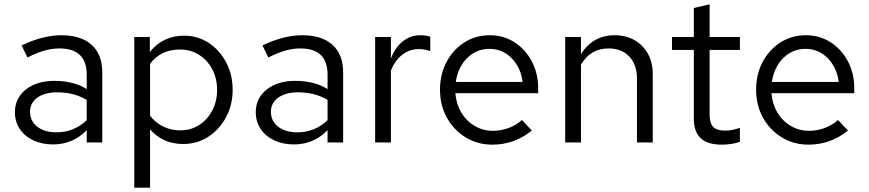

<svg xmlns="http://www.w3.org/2000/svg" viewBox="-20 -659 4021 888"><path d="M226 9Q174 9 134 -10Q94 -29 71.5 -62.5Q49 -96 49 -140Q49 -205 99.5 -245Q150 -285 232 -285Q274 -285 311.5 -276Q349 -267 381 -247V-314Q381 -435 255 -435Q221 -435 185.5 -425Q150 -415 107 -393L80 -449Q178 -496 264 -496Q355 -496 404 -451.5Q453 -407 453 -324V0H381V-57Q349 -24 310 -7.5Q271 9 226 9ZM119 -142Q119 -99 152.5 -73Q186 -47 241 -47Q322 -47 381 -103V-197Q350 -215 317 -223.5Q284 -232 243 -232Q187 -232 153 -207.5Q119 -183 119 -142Z M601 209V-488H673V-418Q701 -455 741.5 -474.5Q782 -494 831 -494Q895 -494 945.5 -460.5Q996 -427 1026 -370.5Q1056 -314 1056 -244Q1056 -174 1025.5 -117Q995 -60 943.5 -26.5Q892 7 827 7Q733 7 674 -61V209ZM813 -56Q862 -56 900.5 -80.5Q939 -105 961.5 -147.5Q984 -190 984 -243Q984 -297 961.5 -339Q939 -381 900.5 -405.5Q862 -430 813 -430Q722 -430 674 -363V-124Q698 -92 734.5 -74Q771 -56 813 -56Z M1340 9Q1288 9 1248 -10Q1208 -29 1185.5 -62.5Q1163 -96 1163 -140Q1163 -205 1213.5 -245Q1264 -285 1346 -285Q1388 -285 1425.5 -276Q1463 -267 1495 -247V-314Q1495 -435 1369 -435Q1335 -435 1299.5 -425Q1264 -415 1221 -393L1194 -449Q1292 -496 1378 -496Q1469 -496 1518 -451.5Q1567 -407 1567 -324V0H1495V-57Q1463 -24 1424 -7.5Q1385 9 1340 9ZM1233 -142Q1233 -99 1266.5 -73Q1300 -47 1355 -47Q1436 -47 1495 -103V-197Q1464 -215 1431 -223.5Q1398 -232 1357 -232Q1301 -232 1267 -207.5Q1233 -183 1233 -142Z M1715 0V-488H1788V-388Q1807 -439 1842.5 -467.5Q1878 -496 1924 -496Q1937 -496 1948 -494.5Q1959 -493 1970 -489V-423Q1958 -427 1944.5 -429.5Q1931 -432 1919 -432Q1874 -432 1840.5 -406Q1807 -380 1788 -333V0Z M2257 10Q2189 10 2134 -23.5Q2079 -57 2047 -114.5Q2015 -172 2015 -244Q2015 -316 2045.5 -373Q2076 -430 2128 -463Q2180 -496 2245 -496Q2309 -496 2359.5 -463.5Q2410 -431 2439.5 -375.5Q2469 -320 2469 -250V-228H2086Q2090 -178 2113.5 -138.5Q2137 -99 2175.5 -76.5Q2214 -54 2260 -54Q2298 -54 2333.5 -67.5Q2369 -81 2394 -104L2440 -55Q2398 -22 2353 -6Q2308 10 2257 10ZM2088 -280H2397Q2389 -346 2346.5 -389.5Q2304 -433 2244 -433Q2183 -433 2140.5 -390.5Q2098 -348 2088 -280Z M2594 0V-488H2667V-409Q2723 -496 2822 -496Q2875 -496 2914.5 -473.5Q2954 -451 2976.5 -410.5Q2999 -370 2999 -316V0H2926V-295Q2926 -360 2890.5 -397.5Q2855 -435 2795 -435Q2711 -435 2667 -360V0Z M3317 10Q3189 10 3189 -109V-428H3088V-488H3189V-622L3262 -639V-488H3402V-428H3262V-128Q3262 -89 3278.5 -72Q3295 -55 3333 -55Q3352 -55 3367 -58Q3382 -61 3402 -68V-3Q3382 4 3360 7Q3338 10 3317 10Z M3719 10Q3651 10 3596 -23.5Q3541 -57 3509 -114.5Q3477 -172 3477 -244Q3477 -316 3507.5 -373Q3538 -430 3590 -463Q3642 -496 3707 -496Q3771 -496 3821.5 -463.5Q3872 -431 3901.5 -375.5Q3931 -320 3931 -250V-228H3548Q3552 -178 3575.5 -138.5Q3599 -99 3637.5 -76.5Q3676 -54 3722 -54Q3760 -54 3795.5 -67.5Q3831 -81 3856 -104L3902 -55Q3860 -22 3815 -6Q3770 10 3719 10ZM3550 -280H3859Q3851 -346 3808.5 -389.5Q3766 -433 3706 -433Q3645 -433 3602.5 -390.5Q3560 -348 3550 -280Z"/></svg>

Font: Red Hat Text VF
Style: Regular
Weight: 400
Designer: Pentagram, MCKL
Foundry: Pentagram, MCKL
Version: Version 1.023